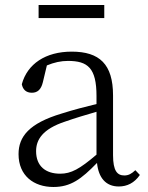

<svg xmlns="http://www.w3.org/2000/svg" viewBox="-20 -732 589 766"><path d="M454 12C487 12 516 -2 538 -34L520 -53C505 -39 493 -32 476 -32C448 -32 431 -50 431 -113V-351C431 -476 377 -526 266 -526C162 -526 89 -477 67 -396C71 -375 84 -362 107 -362C130 -362 144 -375 151 -404L167 -471C196 -483 223 -489 251 -489C330 -489 365 -461 365 -349V-317C320 -306 273 -294 226 -279C96 -240 54 -187 54 -117C54 -31 115 14 193 14C262 14 304 -17 367 -82C373 -23 402 12 454 12ZM134 -660H396V-712H134ZM124 -129C124 -174 149 -217 240 -247C280 -261 323 -274 365 -286V-115C298 -58 264 -39 220 -39C162 -39 124 -69 124 -129Z"/></svg>

Font: Kiri Minchoo Light
Style: Regular
Weight: 300
Designer: Ryoko NISHIZUKA 西塚涼子 (kana & ideographs); Frank Grießhammer (Latin, Greek & Cyrillic);
akenotsuki.com/eyeben/fonts/ (U+
Foundry: Adobe
akenotsuki.com/eyeben/fonts/
Version: Version 4.002;hotconv 1.0.119;makeotfexe 2.5.65604